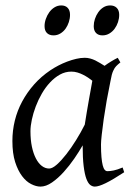

<svg xmlns="http://www.w3.org/2000/svg" viewBox="-20 -671 490 711"><path d="M293.9 -209.5Q297.4 -231.9 301.5 -256.6Q305.7 -281.2 309.6 -303.5Q313.5 -325.7 316.9 -343.8Q320.3 -361.8 321.8 -371.1V-372.1Q314.5 -377.9 305.7 -383.8Q296.9 -389.6 287.1 -394.5Q277.3 -399.4 266.6 -402.6Q255.9 -405.8 244.1 -405.8Q221.7 -405.8 201.9 -394.8Q182.1 -383.8 165.3 -365.7Q148.4 -347.7 135 -324.5Q121.6 -301.3 112.3 -276.6Q103 -252 97.9 -228Q92.8 -204.1 92.8 -185.1Q92.8 -153.3 98.1 -127.9Q103.5 -102.5 112.8 -84.5Q122.1 -66.4 134.8 -56.6Q147.5 -46.9 162.1 -46.9Q173.8 -46.9 190.4 -61.5Q207 -76.2 225.3 -99.6Q243.7 -123 261.7 -152.1Q279.8 -181.2 293.9 -209.5ZM400.9 -411.1Q399.9 -410.2 399.9 -410.2Q396.5 -403.3 394 -394Q391.6 -384.8 389.2 -371.1Q381.8 -335.9 375.2 -299.1Q368.7 -262.2 364 -229.5Q359.4 -196.8 356.7 -171.9Q354 -147 354 -136.2Q354 -108.4 355.7 -89.4Q357.4 -70.3 360.4 -58.8Q363.3 -47.4 367.7 -42.2Q372.1 -37.1 377.9 -37.1Q387.7 -37.1 401.1 -39.8Q414.6 -42.5 434.1 -50.8L439.9 -33.2Q397.5 -5.4 371.3 7.3Q345.2 20 331.1 20Q322.3 20 314.2 13.9Q306.2 7.8 299.8 -9Q293.5 -25.9 289.8 -55.7Q286.1 -85.4 286.1 -132.8Q273.4 -110.4 255.1 -83.7Q236.8 -57.1 215.8 -33.9Q194.8 -10.7 172.6 4.6Q150.4 20 129.9 20Q113.8 20 95.5 10.7Q77.1 1.5 61.8 -18.8Q46.4 -39.1 36.1 -71Q25.9 -103 25.9 -148.9Q25.9 -187.5 34.9 -224.4Q43.9 -261.2 62 -294.9Q80.1 -328.6 106.2 -358.2Q132.3 -387.7 167 -411.1Q180.2 -419.9 196 -428.2Q211.9 -436.5 228.8 -442.9Q245.6 -449.2 262.2 -453.1Q278.8 -457 293.9 -457Q304.2 -457 314 -454.3Q323.7 -451.7 332.8 -447.3Q341.8 -442.9 350.6 -437.5Q359.4 -432.1 367.2 -427.2Q378.4 -435.5 390.9 -443.1Q403.3 -450.7 416 -457L425.8 -439.9Q416 -432.1 410.2 -426Q404.3 -419.9 400.4 -411.1H400.9ZM239.3 -616.2Q239.3 -602.5 234.9 -589.1Q230.5 -575.7 222.7 -564.7Q214.8 -553.7 203.4 -546.9Q191.9 -540 178.2 -540Q162.6 -540 153.8 -548.8Q145 -557.6 145 -574.2Q145 -587.4 149.7 -600.8Q154.3 -614.3 162.4 -625.5Q170.4 -636.7 181.9 -643.8Q193.4 -650.9 207 -650.9Q222.2 -650.9 230.7 -641.8Q239.3 -632.8 239.3 -616.2ZM421.4 -616.2Q421.4 -602.5 417 -589.1Q412.6 -575.7 404.5 -564.7Q396.5 -553.7 385 -546.9Q373.5 -540 359.4 -540Q344.2 -540 335.7 -548.8Q327.1 -557.6 327.1 -574.2Q327.1 -587.4 331.5 -600.8Q335.9 -614.3 343.8 -625.5Q351.6 -636.7 362.8 -643.8Q374 -650.9 388.2 -650.9Q403.3 -650.9 412.4 -641.8Q421.4 -632.8 421.4 -616.2Z"/></svg>

Font: Gentium
Style: Italic
Weight: 400
Italic angle: -7°
Designer: J. Victor Gaultney
Version: Version 1.02; 2005; OFL release